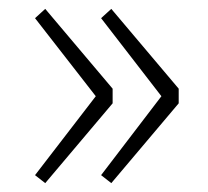

<svg xmlns="http://www.w3.org/2000/svg" viewBox="-20 -494 469 433"><path d="M82 -81 59 -99 196 -277 59 -453 82 -474 234 -294V-261ZM231 -81 208 -99 344 -277 208 -453 231 -474 383 -294V-261Z"/></svg>

Font: Noto Sans TC Thin Thin
Style: Regular
Weight: 250
Version: Version 2.004-H2;hotconv 1.0.118;makeotfexe 2.5.65603